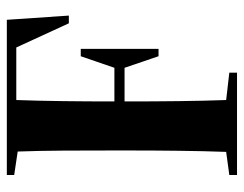

<svg xmlns="http://www.w3.org/2000/svg" viewBox="-94 -602 697 548"><g transform="rotate(-90 254.0 -328.5)"><path d="M28 -636 95 -626C98 -549 98 -443 98 -354V-310C98 -219 97 -110 94 -31L28 -22V0H320V-22L242 -31C239 -110 238 -219 238 -310V-321H334L367 -224H388V-446H367L334 -350H238V-354C238 -444 239 -552 242 -630H392L461 -480H483L471 -657H28Z"/></g></svg>

Font: Source Serif 4 Display
Style: Bold
Weight: 700
Designer: Frank Grießhammer
Foundry: Adobe Systems Incorporated
Version: Version 4.004;hotconv 1.0.117;makeotfexe 2.5.65602